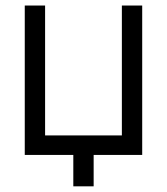

<svg xmlns="http://www.w3.org/2000/svg" viewBox="-20 -560 604 694"><path d="M318.5 113.5V0H494V-540H420.5V-70.5H143V-540H69.5V0H245V113.5Z"/></svg>

Font: Vela Sans
Style: Regular
Weight: 400
Designer: Principal design: Mikhail Sharanda - project Manrope.
Design modification: Ravid Balaliev
Foundry: Mikhail Sharanda
Version: Version 1.001